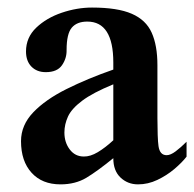

<svg xmlns="http://www.w3.org/2000/svg" viewBox="-20 -479 514 508"><path d="M473.6 -104V-64.5Q461.4 -48.8 441.2 -31.7Q420.9 -14.6 396.2 -2.9Q371.6 8.8 345.2 8.8Q317.9 8.8 298.8 -9.3Q279.8 -27.3 279.8 -60.5Q237.3 -25.9 208.3 -8.5Q179.2 8.8 140.1 8.8Q91.3 8.8 63.5 -22Q35.6 -52.7 35.6 -105.5Q35.6 -147.9 68.1 -181.9Q100.6 -215.8 156 -243.4Q211.4 -271 279.8 -294.9V-313.5Q279.8 -421.9 210.9 -421.9Q183.6 -421.9 169.9 -405.8Q156.2 -389.6 156.2 -346.7Q156.7 -324.7 144 -306.4Q131.3 -288.1 101.1 -288.1Q77.6 -288.1 63.2 -302.7Q48.8 -317.4 48.8 -342.8Q48.8 -379.9 75.9 -405.8Q103 -431.6 143.3 -445.3Q183.6 -459 223.6 -459Q291 -459 328.6 -442.6Q366.2 -426.3 381.3 -392.6Q396.5 -358.9 396.5 -306.6V-166.5Q396.5 -142.6 397.2 -122.6Q397.9 -102.5 399.4 -92.3Q402.8 -68.4 420.9 -68.4Q431.2 -68.4 444.8 -78.6Q458.5 -88.9 473.6 -104ZM279.8 -107.9V-255.9Q225.1 -233.4 197.3 -212.4Q169.4 -191.4 159.9 -170.7Q150.4 -149.9 150.4 -128.4Q150.4 -102.1 164.6 -83.5Q178.7 -64.9 201.7 -64.9Q218.8 -64.5 238.8 -76.4Q258.8 -88.4 279.8 -107.9Z"/></svg>

Font: Awami Nastaliq
Style: Bold
Weight: 700
Designer: Peter Martin, SIL International
Foundry: SIL International
Version: Version 3.100